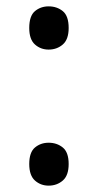

<svg xmlns="http://www.w3.org/2000/svg" viewBox="-20 -570 308 604"><path d="M72 -482Q72 -520 90 -535Q108 -550 133 -550Q159 -550 177.5 -535Q196 -520 196 -482Q196 -446 177.5 -430Q159 -414 133 -414Q108 -414 90 -430Q72 -446 72 -482ZM72 -54Q72 -91 90 -106Q108 -121 133 -121Q159 -121 177.5 -106Q196 -91 196 -54Q196 -18 177.5 -2Q159 14 133 14Q108 14 90 -2Q72 -18 72 -54Z"/></svg>

Font: Noto Sans Vai
Style: Regular
Weight: 400
Designer: Monotype Design Team
Foundry: Monotype Imaging Inc.
Version: Version 2.001; ttfautohint (v1.8.4.7-5d5b)